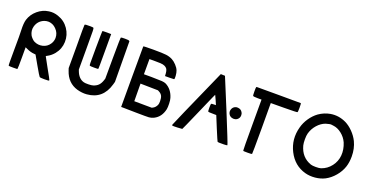

<svg xmlns="http://www.w3.org/2000/svg" viewBox="-27 -1519 4412 2273"><g transform="rotate(20 2178.5 -382.5)"><path d="M308 -768Q367 -777 426 -756Q512 -727 562 -653.5Q612 -580 609.5 -491.5Q607 -403 550 -333Q517 -293 475 -270Q454 -260 454 -256Q454 -253 522 -132Q591 -10 591 -4Q591 3 581 4.5Q571 6 528 6Q479 6 471 0Q463 -6 398 -120L333 -234L313 -236Q269 -239 220 -262L194 -274V-144Q194 -12 191 -6L189 2L137 3Q84 3 80 0Q75 -4 77 -195Q79 -398 76 -446Q72 -531 86 -580Q109 -654 170.5 -706Q232 -758 308 -768ZM388 -643Q345 -660 295 -643Q220 -614 199 -536Q185 -483 212 -430Q220 -415 237.5 -397Q255 -379 269 -372Q321 -346 377 -359.5Q433 -373 464 -420Q488 -455 489 -498Q489 -561 445 -605Q416 -634 388 -643Z M777 -769Q801 -771 830 -770Q865 -770 870 -764Q874 -760 875 -723.5Q876 -687 876 -500V-242L883 -223Q915 -138 984 -120Q1002 -115 1042.5 -116Q1083 -117 1100 -123Q1139 -135 1162.5 -159Q1186 -183 1200 -226L1207 -248L1208 -506Q1209 -763 1214 -768Q1222 -772 1265 -772Q1311 -772 1318 -766L1324 -761L1326 -506L1328 -251L1318 -215Q1261 -14 1064 2Q1006 7 941 -11Q813 -49 767 -187L757 -217V-486Q755 -753 758 -761Q759 -768 777 -769ZM982 -765Q983 -768 1038 -768L1092 -767V-548Q1093 -330 1089 -327Q1085 -325 1037 -325Q989 -325 982 -329Q978 -332 977.5 -363Q977 -394 978 -548Q980 -763 982 -765Z M1499 -760Q1501 -765 1624 -765Q1743 -765 1786.5 -759.5Q1830 -754 1867 -735Q1897 -719 1926 -688Q1955 -657 1966 -628Q1976 -603 1979 -563Q1982 -523 1974 -520Q1968 -518 1915 -518H1861L1859 -550Q1855 -600 1835 -616Q1815 -634 1789 -639Q1763 -644 1692 -644H1619V-548V-453H1714Q1815 -452 1847 -449.5Q1879 -447 1898 -438Q1979 -397 2009 -298Q2017 -273 2018.5 -228Q2020 -183 2015 -157Q1992 -52 1909 -11Q1879 4 1849 6Q1819 8 1694 6Q1536 4 1522 3H1498V-376Q1498 -758 1499 -760ZM1857 -322 1840 -331 1729 -333 1619 -335 1620 -224 1621 -114 1731 -113 1841 -112 1857 -120Q1885 -135 1901 -170Q1908 -185 1908 -218Q1908 -259 1896.5 -283Q1885 -307 1857 -322Z M2466 -748 2474 -766 2500 -765 2527 -764 2683 -386Q2838 -7 2835 -2Q2833 3 2794 4Q2718 6 2712 0Q2708 -4 2648 -148L2589 -292L2540 -293Q2492 -293 2486 -297Q2482 -301 2482 -346Q2482 -391 2486 -396Q2492 -400 2517 -400Q2545 -400 2545 -401Q2545 -403 2521 -457Q2497 -511 2495 -513L2479 -479Q2464 -445 2438 -386Q2412 -327 2382 -258Q2270 -2 2267 0Q2262 2 2207.5 4Q2153 6 2145 4Q2138 3 2139 -6Q2141 -18 2466 -748ZM2775 -459Q2785 -463 2803 -461Q2841 -458 2859 -425Q2868 -412 2868 -389Q2868 -368 2859 -354Q2842 -328 2815 -322Q2792 -317 2770.5 -324.5Q2749 -332 2738 -349Q2717 -379 2728.5 -413.5Q2740 -448 2775 -459Z M2920 -762 2924 -768H3200Q3478 -768 3481 -767Q3486 -764 3486 -711Q3486 -657 3481 -653Q3476 -648 3311 -647L3147 -646L3148 -328Q3148 -7 3145 -4Q3141 0 3089 0Q3051 0 3043 -1Q3035 -2 3033 -6Q3030 -12 3030 -329V-647H2984Q2926 -647 2921 -655Q2918 -663 2917.5 -709.5Q2917 -756 2920 -762Z M3855 -767Q3955 -784 4050 -739Q4102 -714 4149.5 -665.5Q4197 -617 4225 -560Q4264 -478 4264 -379Q4264 -305 4245 -247Q4223 -180 4173.5 -121.5Q4124 -63 4063 -31Q4008 -3 3941 3.5Q3874 10 3815 -6Q3669 -46 3596 -189Q3523 -332 3567 -492Q3584 -556 3623 -613Q3662 -670 3714 -708Q3780 -754 3855 -767ZM3935 -648Q3931 -648 3925.5 -649Q3920 -650 3916.5 -650.5Q3913 -651 3912 -651Q3894 -655 3839 -638Q3785 -618 3742 -569.5Q3699 -521 3681 -458Q3673 -429 3673 -383Q3673 -335 3680 -306Q3716 -168 3842 -124Q3863 -117 3906 -117Q3948 -117 3970 -124Q4043 -149 4090 -210.5Q4137 -272 4143.5 -348Q4150 -424 4117 -504Q4091 -562 4040 -602Q3989 -642 3935 -648Z"/></g></svg>

Font: FoundationOne
Style: Medium
Weight: 500
Version: Version 0.4